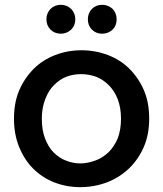

<svg xmlns="http://www.w3.org/2000/svg" viewBox="-20 -769 678 798"><path d="M600.1 -275.9Q600.1 -210.4 578.1 -159.2Q555.7 -106.9 516.1 -68.8Q476.1 -30.8 424.8 -11.2Q371.6 8.8 314 8.8Q255.4 8.8 205.1 -11.2Q155.8 -30.3 117.2 -68.8Q81.1 -105 59.1 -159.2Q38.1 -211.4 38.1 -275.9Q38.1 -342.8 60.1 -394Q82 -444.8 120.1 -482.9Q157.2 -520 209 -540Q260.7 -560.1 318.8 -560.1Q376 -560.1 429.2 -540Q481 -520 518.1 -482.9Q556.2 -444.8 578.1 -394Q600.1 -342.8 600.1 -275.9ZM153.8 -275.9Q153.8 -228.5 167 -193.8Q181.2 -157.2 202.1 -136.2Q227.1 -111.3 252.9 -102.1Q282.7 -89.8 314 -89.8Q344.2 -89.8 377 -102.1Q404.8 -111.8 431.2 -136.2Q454.6 -159.7 469.2 -193.8Q482.9 -229.5 482.9 -275.9Q482.9 -321.3 469.2 -356.9Q456.1 -391.1 432.1 -415Q408.7 -438.5 378.9 -450.2Q347.7 -460.9 316.9 -460.9Q285.6 -460.9 255.9 -450.2Q228.5 -439.5 204.1 -415Q181.6 -392.6 168 -356.9Q153.8 -319.8 153.8 -275.9ZM172.9 -689Q172.9 -713.4 189.9 -731.9Q207 -749 232.9 -749Q257.3 -749 275.9 -731.9Q293 -713.4 293 -689Q293 -663.1 275.9 -646Q257.3 -628.9 232.9 -628.9Q207 -628.9 189.9 -646Q172.9 -663.1 172.9 -689ZM345.2 -689Q345.2 -713.9 361.8 -731.9Q378.9 -749 404.8 -749Q429.7 -749 448.2 -731.9Q464.8 -713.9 464.8 -689Q464.8 -662.6 448.2 -646Q429.7 -628.9 404.8 -628.9Q378.9 -628.9 361.8 -646Q345.2 -662.6 345.2 -689Z"/></svg>

Font: PoppinsZ Medium
Style: Regular
Weight: 500
Designer: Ninad Kale (Devanagari), Jonny Pinhorn (Latin)
Foundry: Indian Type Foundry
Version: Version 3.002;FEAKit 1.0